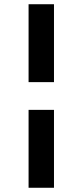

<svg xmlns="http://www.w3.org/2000/svg" viewBox="-20 -750 391 907"><path d="M115 -730H235V-362H115ZM115 -231H235V137H115Z"/></svg>

Font: Arima Madurai Black
Style: Regular
Weight: 900
Designer: Joana Correia and Natanael Gama
Foundry: NDISCOVER
Version: Version 1.019